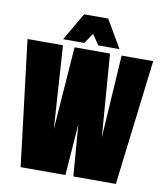

<svg xmlns="http://www.w3.org/2000/svg" viewBox="-80 -766 712 832"><g transform="rotate(10 276.5 -350.0)"><path d="M329 -700H223L152 -578H245L276 -623L307 -578H400ZM281 -226 299 0H486L553 -552H414L391 -188L363 -552H207L180 -188L156 -552H0L67 0H264Z"/></g></svg>

Font: Queering Heavy
Style: Bold
Weight: 900
Designer: Adam Naccarato
Foundry: adamnac
Version: Version 2.000;hotconv 1.0.109;makeotfexe 2.5.65596